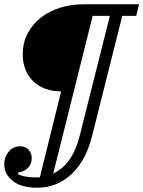

<svg xmlns="http://www.w3.org/2000/svg" viewBox="-23 -718 668 895"><path d="M150 157Q76 157 36.5 125.5Q-3 94 -3 49Q-3 14 17.5 -11Q38 -36 70 -36Q97 -36 111 -19.5Q125 -3 125 19Q125 45 109 63Q93 81 62 86L61 94Q80 103 102 106Q124 109 145 109Q149 109 153.5 109Q158 109 163 108L262 -292Q222 -292 189 -304Q156 -316 132.5 -338.5Q109 -361 96 -393Q83 -425 83 -464Q83 -520 106.5 -563.5Q130 -607 169 -637Q208 -667 259 -682.5Q310 -698 366 -698H625L612 -644H547L406 -83Q377 32 309.5 94.5Q242 157 150 157ZM225 91Q316 48 349 -87L489 -644H409Z"/></svg>

Font: IBM Plex Serif SmBld
Style: Italic
Weight: 600
Italic angle: -14°
Designer: Mike Abbink, Paul van der Laan, Pieter van Rosmalen
Foundry: Bold Monday
Version: Version 3.001